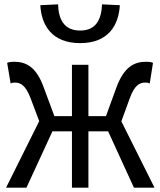

<svg xmlns="http://www.w3.org/2000/svg" viewBox="-20 -866 740 886"><path d="M350 -667C480 -667 528 -750 533 -842L451 -846C448 -779 425 -725 350 -725C274 -725 250 -779 248 -846L166 -842C171 -750 219 -667 350 -667ZM540 -306 579 -413C601 -473 624 -485 651 -485C660 -485 664 -484 671 -481L686 -576C678 -580 666 -581 654 -581C599 -581 552 -557 517 -462L469 -330H388V-567H312V-330H231L182 -462C148 -557 101 -581 45 -581C34 -581 22 -580 13 -576L29 -481C36 -484 40 -485 48 -485C75 -485 98 -473 121 -413L161 -307L8 0H102L222 -260H312V0H388V-260H479L598 0H693Z"/></svg>

Font: Kawkab Mono Light
Style: Bold
Weight: 400
Monospace: yes
Designer: Abdullah Arif
Foundry: Abdullah Arif
Version: Version 1.000;PS 000.500;hotconv 1.0.88;makeotf.lib2.5.64775